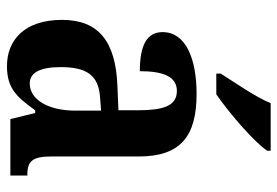

<svg xmlns="http://www.w3.org/2000/svg" viewBox="-146 -660 816 565"><g transform="rotate(90 262.5 -378.0)"><path d="M197 -619V-606H258C315 -645 402 -721 424 -756V-766H284C266 -721 224 -662 197 -619ZM175 10C241 10 266 -19 305 -73H313L331 0H497V-50H494C454 -50 441 -66 441 -121V-378C441 -503 379 -548 257 -548C155 -548 75 -517 75 -448C75 -402 113 -381 190 -381C190 -448 205 -490 248 -490C294 -490 305 -447 305 -373V-318L233 -315C103 -310 39 -260 39 -152C39 -41 99 10 175 10ZM226 -57C193 -57 178 -90 178 -148C178 -222 200 -260 268 -264L306 -267V-191C306 -112 274 -57 226 -57Z"/></g></svg>

Font: Noto Serif Tamil Condensed
Style: Bold
Weight: 700
Width: 3
Designer: Indian Type Foundry, Tom Grace, and the Monotype Design Team
Foundry: Monotype Imaging Inc.
Version: Version 2.004